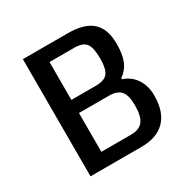

<svg xmlns="http://www.w3.org/2000/svg" viewBox="-145 -756 871 887"><g transform="rotate(-30 291.0 -312.5)"><path d="M90 -625H330Q418 -625 459.5 -587Q501 -549 501 -470Q501 -415 487 -380Q473 -345 440 -322V-316Q484 -301 508 -264.5Q532 -228 532 -176Q532 -90 488.5 -45Q445 0 362 0H90ZM190 -28 145 -73H348Q393 -73 412.5 -98.5Q432 -124 432 -182Q432 -235 413 -257.5Q394 -280 349 -280H174V-350H321Q366 -350 383.5 -371.5Q401 -393 401 -450Q401 -508 384 -530Q367 -552 322 -552H145L190 -597Z"/></g></svg>

Font: Changa ExtraLight
Style: Regular
Weight: 400
Version: Version 3.002; ttfautohint (v1.8.2)